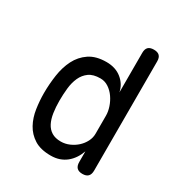

<svg xmlns="http://www.w3.org/2000/svg" viewBox="-175 -867 949 1004"><g transform="rotate(30 300.0 -365.0)"><path d="M465 10Q442 10 431 -1.5Q420 -13 420 -36V-100Q411 -75 397.5 -55Q384 -35 366 -20.5Q348 -6 325 2Q302 10 273 10Q212 10 174 -14Q136 -38 115 -76.5Q94 -115 87 -162.5Q80 -210 80 -256Q80 -310 88 -364.5Q96 -419 118 -462.5Q140 -506 180 -533Q220 -560 283 -560Q338 -560 374.5 -530.5Q411 -501 420 -456V-695Q420 -718 431 -729Q442 -740 465 -740Q488 -740 499 -729Q510 -718 510 -695V-36Q510 -13 499 -1.5Q488 10 465 10ZM282 -80Q309 -80 334 -91Q359 -102 378 -119.5Q397 -137 408.5 -159.5Q420 -182 420 -206V-316Q420 -340 411 -367Q402 -394 386 -417Q370 -440 347.5 -455Q325 -470 298 -470Q255 -470 230 -452Q205 -434 191.5 -404.5Q178 -375 174 -337.5Q170 -300 170 -262Q170 -223 175 -189.5Q180 -156 192.5 -131.5Q205 -107 227 -93.5Q249 -80 282 -80Z"/></g></svg>

Font: Maple Mono
Style: Regular
Weight: 400
Monospace: yes
Designer: subframe7536
Version: Version 7.300